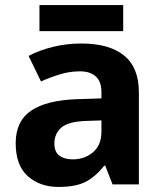

<svg xmlns="http://www.w3.org/2000/svg" viewBox="-20 -729 644 759"><path d="M302 -557Q412 -557 470.5 -509.5Q529 -462 529 -364V0H425L396 -74H392Q357 -30 318 -10Q279 10 211 10Q138 10 90 -32.5Q42 -75 42 -163Q42 -250 103 -291.5Q164 -333 286 -337L381 -340V-364Q381 -407 358.5 -427Q336 -447 296 -447Q256 -447 218 -435.5Q180 -424 142 -407L93 -508Q137 -531 190.5 -544Q244 -557 302 -557ZM323 -251Q251 -249 223 -225Q195 -201 195 -162Q195 -128 215 -113.5Q235 -99 267 -99Q315 -99 348 -127.5Q381 -156 381 -208V-253ZM467 -709V-606H136V-709Z"/></svg>

Font: Noto Sans New Tai Lue
Style: Regular
Weight: 400
Designer: Monotype Design Team
Foundry: Monotype Imaging Inc.
Version: Version 2.003